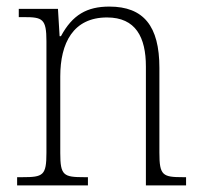

<svg xmlns="http://www.w3.org/2000/svg" viewBox="-20 -563 611 583"><path d="M32 0H247V-25H236C173 -25 163 -30 163 -98V-331C163 -432 202 -510 305 -510C392 -510 423 -450 423 -361V0H545V-25H536C474 -25 464 -30 464 -99V-357C464 -484 416 -543 312 -543C244 -543 200 -518 165 -453H161L156 -536H37V-511H53C109 -511 121 -506 121 -438V-99C121 -30 111 -25 48 -25H32Z"/></svg>

Font: Noto Serif Hebrew SemiCondensed ExtraLight
Style: Regular
Weight: 200
Width: 4
Designer: Monotype Design Team
Foundry: Monotype Imaging Inc.
Version: Version 2.004